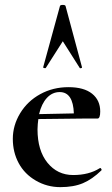

<svg xmlns="http://www.w3.org/2000/svg" viewBox="-20 -750 458 782"><path d="M223.1 -375Q192.9 -375 170.9 -351.1Q148.9 -327.1 139.2 -285.2L280.8 -288.1Q277.8 -375 223.1 -375ZM388.2 -295.9Q388.2 -267.1 377 -267.1H315.9L136.2 -265.1Q133.3 -246.1 132.8 -223.1Q132.8 -137.2 173.3 -87.2Q213.9 -37.1 278.1 -37.1Q342.3 -37.1 386.2 -64.9L388.2 -65.9Q390.1 -65.9 392.6 -62Q395 -58.1 393.1 -56.2Q356 -20 317.9 -3.9Q279.8 12.2 225.8 12.2Q171.9 12.2 126 -14.4Q80.1 -41 56.2 -85.4Q32.2 -129.9 32.2 -184.6Q32.2 -239.3 62 -288.6Q91.8 -337.9 143.8 -366.5Q195.8 -395 258.8 -395Q321.8 -395 355 -368.4Q388.2 -341.8 388.2 -295.9ZM314 -475.1Q314 -473.1 309.6 -472.2Q305.2 -471.2 304.2 -474.1L235.8 -582L167 -474.1Q166 -471.2 160.4 -472.7Q154.8 -474.1 155.8 -476.1L224.1 -725.1Q225.1 -730 235.6 -730Q246.1 -730 247.1 -725.1L314 -476.1Z"/></svg>

Font: Cormorant-Bold
Style: Bold
Weight: 700
Designer: Christian Thalmann (Catharsis Fonts)
Version: Version 3.000